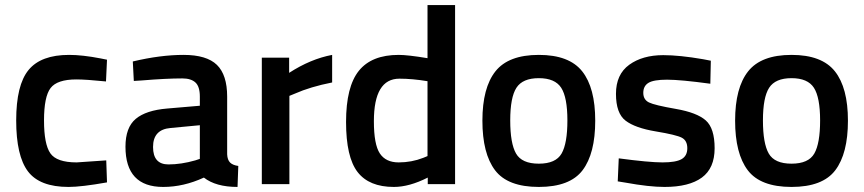

<svg xmlns="http://www.w3.org/2000/svg" viewBox="-20 -728 3414 759"><path d="M253 -511Q306 -511 378 -497L403 -492L399 -406Q320 -414 282 -414Q206 -414 180 -380Q154 -346 154 -252Q154 -158 179 -122Q204 -86 283 -86L400 -94L403 -7Q302 11 251 11Q137 11 90.5 -50.5Q44 -112 44 -252Q44 -392 93 -451.5Q142 -511 253 -511Z M878 -346V-118Q879 -96 889.5 -85.5Q900 -75 922 -72L919 11Q833 11 786 -26Q706 11 625 11Q476 11 476 -148Q476 -224 516.5 -258Q557 -292 641 -299L770 -310V-346Q770 -386 752.5 -402Q735 -418 701 -418Q637 -418 541 -410L509 -408L505 -485Q614 -511 705.5 -511Q797 -511 837.5 -471.5Q878 -432 878 -346ZM654 -222Q585 -216 585 -147Q585 -78 646 -78Q696 -78 752 -94L770 -100V-233Z M1015 0V-500H1123V-440Q1208 -495 1293 -511V-402Q1207 -385 1146 -358L1124 -349V0Z M1779 -708V0H1671V-26Q1598 11 1537 11Q1439 11 1393.5 -48Q1348 -107 1348 -246Q1348 -385 1398.5 -448Q1449 -511 1556 -511Q1592 -511 1670 -498V-708ZM1653 -104 1670 -111V-407Q1610 -417 1559 -417Q1458 -417 1458 -249Q1458 -157 1481.5 -121.5Q1505 -86 1556 -86Q1607 -86 1653 -104Z M1938.5 -446Q1990 -511 2110 -511Q2230 -511 2281.5 -446Q2333 -381 2333 -251Q2333 -121 2283 -55Q2233 11 2110 11Q1987 11 1937 -55Q1887 -121 1887 -251Q1887 -381 1938.5 -446ZM2020 -121Q2043 -81 2110 -81Q2177 -81 2200 -121Q2223 -161 2223 -252Q2223 -343 2198.5 -381Q2174 -419 2110 -419Q2046 -419 2021.5 -381Q1997 -343 1997 -252Q1997 -161 2020 -121Z M2788 -397Q2670 -413 2617 -413Q2564 -413 2543.5 -400.5Q2523 -388 2523 -361Q2523 -334 2545.5 -323Q2568 -312 2651.5 -297.5Q2735 -283 2770 -252Q2805 -221 2805 -142Q2805 -63 2754.5 -26Q2704 11 2607 11Q2546 11 2453 -6L2422 -11L2426 -102Q2546 -86 2599 -86Q2652 -86 2674.5 -99Q2697 -112 2697 -142Q2697 -172 2675.5 -183.5Q2654 -195 2572.5 -208.5Q2491 -222 2453 -251Q2415 -280 2415 -357Q2415 -434 2467.5 -472Q2520 -510 2602 -510Q2666 -510 2759 -494L2790 -488Z M2937.5 -446Q2989 -511 3109 -511Q3229 -511 3280.5 -446Q3332 -381 3332 -251Q3332 -121 3282 -55Q3232 11 3109 11Q2986 11 2936 -55Q2886 -121 2886 -251Q2886 -381 2937.5 -446ZM3019 -121Q3042 -81 3109 -81Q3176 -81 3199 -121Q3222 -161 3222 -252Q3222 -343 3197.5 -381Q3173 -419 3109 -419Q3045 -419 3020.5 -381Q2996 -343 2996 -252Q2996 -161 3019 -121Z"/></svg>

Font: TitilliumWebSemiBold
Style: Bold
Weight: 600
Version: Version 1.001;PS 57.000;hotconv 1.0.70;makeotf.lib2.5.55311